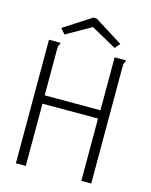

<svg xmlns="http://www.w3.org/2000/svg" viewBox="-117 -859 735 935"><g transform="rotate(15 250.0 -391.5)"><path d="M55 -623H104H113V-616Q108 -612 106.5 -605.5Q105 -599 105 -582V-356H386V-623H434H443V-616Q438 -612 436.5 -605.5Q435 -599 435 -582V0H385V-314H105V0H55ZM121 -667 98 -694 236 -783H252L396 -693L374 -667L246 -738Z"/></g></svg>

Font: Inconsolata Light
Style: Regular
Weight: 300
Designer: Raph Levien, Cyreal, Brenton Simpson
Foundry: Raph Levien, Cyreal, Google
Version: Version 3.001